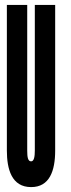

<svg xmlns="http://www.w3.org/2000/svg" viewBox="-20 -755 290 783"><path d="M122 -735V-141C122 -117 119 -97 107 -97C94 -97 91 -113 91 -141V-735H8V-141C8 -66 27 8 107 8C182 8 205 -58 205 -141V-735Z"/></svg>

Font: League Gothic Condensed
Style: Regular
Weight: 400
Width: 3
Designer: Tyler Finck
Foundry: The League of Moveable Type
Version: Version 1.001;PS 001.001;hotconv 1.0.56;makeotf.lib2.0.21325